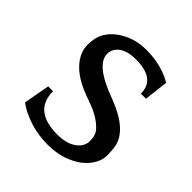

<svg xmlns="http://www.w3.org/2000/svg" viewBox="-146 -597 709 709"><g transform="rotate(45 208.5 -242.0)"><path d="M83.5 -142.6Q83.5 -40.5 208.5 -40.5Q255.9 -40.5 284.2 -61.5Q310.1 -80.6 310.1 -109.4Q310.1 -139.6 294.9 -156.2Q265.1 -189 208.7 -208.5Q152.3 -228 124.3 -245.8Q96.2 -263.7 80.1 -283.2Q52.2 -316.4 52.2 -354.7Q52.2 -393.1 66.7 -417.5Q81.1 -441.9 104.5 -459Q154.3 -494.6 219.7 -494.6Q298.3 -494.6 356.9 -460L345.7 -365.7H319.3Q319.3 -442.4 217.3 -442.4Q172.9 -442.4 149.9 -425Q127 -407.7 127 -381.8Q127 -324.7 254.4 -278.3Q373.5 -234.4 388.7 -163.6Q392.6 -143.6 392.6 -116Q392.6 -88.4 374.8 -62.5Q356.9 -36.6 330.1 -20.5Q277.8 11.2 209.5 11.2Q142.6 11.2 84.5 -14.6Q58.6 -25.9 39.6 -40.5L58.1 -142.6Z"/></g></svg>

Font: Habibi
Style: Regular
Weight: 400
Designer: Magnus Gaarde
Foundry: Magnus Gaarde
Version: Version 1.001